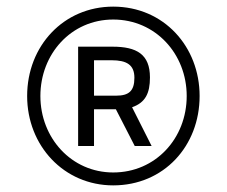

<svg xmlns="http://www.w3.org/2000/svg" viewBox="-20 -724 686 580"><path d="M317 -542C363 -542 386 -528 386 -489C386 -449 369 -435 331 -435H264V-542ZM438 -283 379 -400C419 -414 433 -442 433 -490C433 -560 393 -583 320 -583H216V-283H264V-394H330L387 -283ZM102 -434C102 -561 195 -665 322 -665C450 -665 544 -561 544 -434C544 -306 450 -203 322 -203C196 -203 102 -307 102 -434ZM62 -434C62 -284 173 -164 322 -164C475 -164 583 -283 583 -434C583 -583 475 -704 322 -704C172 -704 62 -585 62 -434Z"/></svg>

Font: RazerF5 Light
Style: Regular
Weight: 300
Foundry: Razer Inc.
Version: Version 2